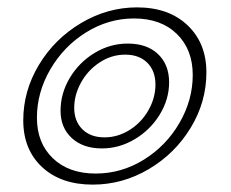

<svg xmlns="http://www.w3.org/2000/svg" viewBox="-20 -490 625 520"><path d="M43 -164Q43 -244 85.5 -314.5Q128 -385 199.5 -427.5Q271 -470 351 -470Q437 -470 488 -421.5Q539 -373 539 -294Q539 -214 496.5 -144Q454 -74 383 -32Q312 10 231 10Q145 10 94 -37.5Q43 -85 43 -164ZM502 -287Q502 -356 459 -398Q416 -440 343 -440Q274 -440 213.5 -402.5Q153 -365 116.5 -302.5Q80 -240 80 -171Q80 -103 123 -61.5Q166 -20 239 -20Q309 -20 369.5 -57.5Q430 -95 466 -157Q502 -219 502 -287ZM144 -190Q144 -237 169 -279Q194 -321 236 -346.5Q278 -372 326 -372Q378 -372 408 -343.5Q438 -315 438 -267Q438 -221 412.5 -179.5Q387 -138 345 -113Q303 -88 256 -88Q205 -88 174.5 -116Q144 -144 144 -190ZM401 -261Q401 -298 379 -320Q357 -342 319 -342Q282 -342 250 -321Q218 -300 199.5 -266.5Q181 -233 181 -198Q181 -162 203 -140Q225 -118 263 -118Q299 -118 331 -138Q363 -158 382 -191.5Q401 -225 401 -261Z"/></svg>

Font: Srisakdi
Style: Regular
Weight: 400
Designer: Cadson Demak Co.,Ltd.
Foundry: Cadson Demak Co.,Ltd.
Version: Version 1.000